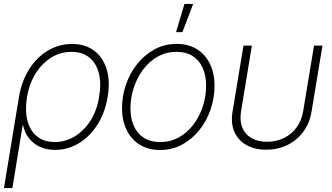

<svg xmlns="http://www.w3.org/2000/svg" viewBox="-27 -755 1691 979"><path d="M-6.8 204.1 69.8 -261.2Q83.5 -342.3 122.1 -402.8Q160.6 -463.4 217.3 -497.1Q273.9 -530.8 340.3 -530.8Q407.2 -530.8 452.4 -497.1Q497.6 -463.4 516.6 -402.8Q535.6 -342.3 522 -261.2Q508.8 -180.7 470 -119.6Q431.2 -58.6 375.2 -24.7Q319.3 9.3 253.9 9.3Q209 9.3 174.8 -7.1Q140.6 -23.4 119.1 -52.2Q97.7 -81.1 90.3 -117.7H88.9L36.1 204.1ZM252.4 -30.8Q307.1 -30.8 354.2 -59.6Q401.4 -88.4 434.3 -139.9Q467.3 -191.4 478.5 -261.2Q490.2 -330.6 476.8 -382.3Q463.4 -434.1 427.7 -462.4Q392.1 -490.7 337.4 -490.7Q281.7 -490.7 234.6 -461.7Q187.5 -432.6 155 -380.9Q122.6 -329.1 110.8 -261.2Q99.6 -191.9 112.8 -140.1Q126 -88.4 161.6 -59.6Q197.3 -30.8 252.4 -30.8Z M788.6 9.8Q729 9.8 685.5 -17.3Q642.1 -44.4 618.7 -92.3Q595.2 -140.1 595.2 -203.6Q595.2 -265.1 615.2 -323.5Q635.3 -381.8 672.6 -428.7Q710 -475.6 761.2 -503.4Q812.5 -531.2 874 -531.2Q933.6 -531.2 976.8 -504.4Q1020 -477.5 1043.5 -429.4Q1066.9 -381.3 1066.9 -317.9Q1066.9 -255.9 1046.9 -197.3Q1026.9 -138.7 989.7 -92Q952.6 -45.4 901.6 -17.8Q850.6 9.8 788.6 9.8ZM789.6 -30.8Q842.8 -30.8 886 -55.2Q929.2 -79.6 960.2 -121.1Q991.2 -162.6 1007.6 -213.9Q1023.9 -265.1 1023.9 -317.9Q1023.9 -370.6 1006.3 -409.4Q988.8 -448.2 955.1 -469.5Q921.4 -490.7 873.5 -490.7Q820.8 -490.7 777.6 -466.6Q734.4 -442.4 703.4 -401.1Q672.4 -359.9 655.3 -308.3Q638.2 -256.8 638.2 -203.1Q638.2 -124.5 677.7 -77.6Q717.3 -30.8 789.6 -30.8ZM870.6 -591.3 913.6 -734.9H958L903.3 -591.3Z M1330.6 8.3Q1271.5 8.3 1229.2 -15.6Q1187 -39.6 1168 -83.3Q1148.9 -127 1158.7 -185.5L1214.4 -522.5H1257.3L1202.1 -187Q1194.3 -139.6 1208.5 -104.7Q1222.7 -69.8 1255.4 -51Q1288.1 -32.2 1334.5 -32.2Q1381.8 -32.2 1420.4 -51Q1459 -69.8 1484.9 -104.7Q1510.7 -139.6 1518.6 -187L1574.2 -522.5H1617.2L1561.5 -185.5Q1551.8 -127 1519.5 -83.3Q1487.3 -39.6 1438.5 -15.6Q1389.6 8.3 1330.6 8.3Z"/></svg>

Font: Inter 28pt ExtraLight
Style: Italic
Weight: 250
Italic angle: -9.3988°
Designer: Rasmus Andersson
Foundry: rsms
Version: Version 4.001;git-66647c0bb